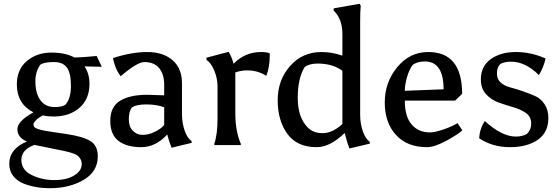

<svg xmlns="http://www.w3.org/2000/svg" viewBox="-20 -767 2962 1015"><path d="M328 -59Q417 -46 457 -22Q497 2 497 59Q497 140 422 184Q347 228 243 228Q168 228 106 204Q71 190 50 163.5Q29 137 29 99Q29 20 122 -19Q72 -40 72 -83.5Q72 -127 157 -173Q69 -218 69 -320Q69 -400 122 -444.5Q175 -489 251 -489Q327 -489 373 -463Q409 -463 491 -471L518 -414L427 -416Q453 -377 453 -324Q453 -243 400 -197Q347 -151 263 -151Q233 -151 206 -157Q185 -146 171 -132Q157 -118 157 -109.5Q157 -101 161 -96Q165 -91 175 -87Q185 -83 195 -80.5Q205 -78 222.5 -75Q240 -72 253.5 -70Q267 -68 290 -64.5Q313 -61 328 -59ZM162 -1Q93 24 93 78Q93 132 148 158.5Q203 185 267 185Q345 185 387 150Q412 130 412 99Q412 73 389 55Q369 39 274 22Q254 18 213.5 9.5Q173 1 162 -1ZM182 -257Q208 -201 269 -201Q311 -201 327 -215Q355 -247 355 -313.5Q355 -380 334 -409.5Q313 -439 265 -439Q217 -439 194 -426Q167 -389 167 -338.5Q167 -288 182 -257Z M848 -200Q807 -215 753.5 -215Q700 -215 676 -198Q661 -175 661 -136.5Q661 -98 682 -76Q703 -54 734.5 -54Q766 -54 799 -70.5Q832 -87 848 -106ZM864 -56Q803 11 726.5 11Q650 11 606.5 -22Q563 -55 563 -128.5Q563 -202 614.5 -234Q666 -266 760 -266L848 -263V-320Q848 -373 822 -406Q796 -439 743 -439Q704 -438 618 -364Q589 -401 577 -460Q676 -492 759 -492Q842 -492 892 -449Q942 -406 942 -327V-159Q943 -114 956.5 -75.5Q970 -37 992 -22L994 -12L887 14Q874 -18 864 -56Z M1360 -492Q1391 -492 1406 -485Q1406 -479 1406 -473Q1406 -414 1388 -366Q1343 -395 1286 -395Q1255 -395 1224 -384V-170Q1224 -73 1253 -7V0H1113V-7Q1130 -57 1130 -140V-310Q1130 -353 1112.5 -394.5Q1095 -436 1072 -450L1071 -462L1189 -493Q1205 -466 1215 -430Q1275 -492 1360 -492Z M1654 11Q1550 11 1499 -59.5Q1448 -130 1448 -237Q1448 -344 1513.5 -418Q1579 -492 1679 -492Q1735 -492 1790 -473V-587Q1790 -667 1744 -711V-723L1881 -747L1887 -737Q1884 -708 1884 -654V-159Q1884 -114 1898 -73.5Q1912 -33 1934 -18L1936 -8L1827 18Q1817 -7 1802 -64Q1725 11 1654 11ZM1607 -93Q1636 -63 1686 -63Q1736 -63 1790 -111V-393Q1738 -431 1660 -431Q1615 -431 1591 -413Q1554 -354 1554 -250Q1554 -146 1607 -93Z M2237 11Q2132 11 2073 -54Q2014 -119 2014 -225.5Q2014 -332 2080 -412Q2146 -492 2244 -492Q2423 -492 2423 -271L2386 -235H2120Q2120 -151 2156 -109Q2192 -67 2253 -67Q2277 -67 2321 -81.5Q2365 -96 2399 -116L2424 -78Q2405 -59 2341.5 -24Q2278 11 2237 11ZM2226 -442Q2184 -442 2161 -423Q2142 -397 2131 -357Q2120 -317 2120 -287L2325 -295Q2325 -442 2226 -442Z M2625 -429Q2607 -411 2607 -379.5Q2607 -348 2627 -330.5Q2647 -313 2677.5 -305Q2708 -297 2743 -285Q2778 -273 2808.5 -259.5Q2839 -246 2859 -216Q2879 -186 2879 -143Q2879 -67 2823 -28Q2767 11 2675.5 11Q2584 11 2513 -36Q2516 -87 2543 -127Q2633 -45 2707 -45Q2739 -45 2764 -58Q2788 -79 2788 -114.5Q2788 -150 2760.5 -169.5Q2733 -189 2694 -200Q2655 -211 2616 -225Q2577 -239 2549.5 -269Q2522 -299 2522 -347Q2522 -417 2574.5 -454.5Q2627 -492 2707 -492Q2787 -492 2864 -458Q2855 -414 2829 -370Q2758 -441 2681 -441Q2648 -441 2625 -429Z"/></svg>

Font: Asul
Style: Regular
Weight: 400
Designer: Mariela Monsalve
Foundry: Mariela Monsalve
Version: Version 1.002